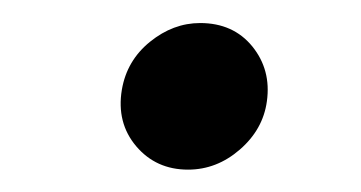

<svg xmlns="http://www.w3.org/2000/svg" viewBox="-20 -431 320 170"><path d="M146.5 -280.8Q118.2 -280.8 100.6 -301.5Q83 -322.3 87.9 -351.6Q92.3 -377.4 112.8 -394Q133.3 -410.6 157.2 -410.6Q186.5 -410.6 203.4 -389.9Q220.2 -369.1 216.3 -341.3Q212.9 -316.4 192.4 -298.6Q171.9 -280.8 146.5 -280.8Z"/></svg>

Font: Inter 16pt
Style: Italic
Weight: 400
Italic angle: -9.3988°
Version: Version 4.001;git-66647c0bb